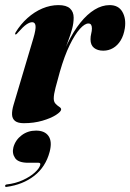

<svg xmlns="http://www.w3.org/2000/svg" viewBox="-30 -473 510 752"><path d="M30 -338Q29 -338.5 29 -340.2Q29 -342 31 -346Q50.5 -378 77.5 -402.2Q104.5 -426.5 135.8 -439.8Q167 -453 199 -453Q230 -453 244.2 -439.8Q258.5 -426.5 258.5 -404Q258.5 -382.5 252.5 -360.2Q246.5 -338 237 -313Q227.5 -288 217.5 -258.5Q207.5 -229 199.5 -194L193.5 -196.5Q212 -256 235 -303.5Q258 -351 284.8 -384.2Q311.5 -417.5 340.5 -435.2Q369.5 -453 399.5 -453Q434 -453 449.2 -426.8Q464.5 -400.5 459 -362.5Q454.5 -334 442.5 -314.5Q430.5 -295 413 -284.8Q395.5 -274.5 374.5 -274.5Q352 -274.5 338.2 -285.5Q324.5 -296.5 324.5 -319Q324.5 -330.5 327.2 -341.2Q330 -352 330 -361.5Q330 -371 326.8 -376Q323.5 -381 316 -381Q302 -381 282.8 -359.8Q263.5 -338.5 243 -296.5Q222.5 -254.5 204.5 -192Q194.5 -156 187.5 -129.5Q180.5 -103 180.5 -87.5Q180.5 -74 187.8 -66.5Q195 -59 202.2 -54.5Q209.5 -50 209.5 -44.5Q209.5 -36 189.5 -23Q169.5 -10 136 -0.2Q102.5 9.5 63.5 9.5Q40 9.5 29 0.8Q18 -8 17.2 -24Q16.5 -40 23 -62L100.5 -322.5Q111 -358 109.2 -372Q107.5 -386 96 -386Q86.5 -386 73.8 -377.5Q61 -369 38.5 -343.5Q36 -340 34 -339Q32 -338 30 -338ZM80.5 164.5Q41.5 164.5 29 146Q16.5 127.5 22.5 104Q30.5 75 54.8 56.8Q79 38.5 111 38.5Q145.5 38.5 160.2 60Q175 81.5 164.5 121.5Q149 180.5 104.2 215.5Q59.5 250.5 -4.5 259Q-7 259.5 -8.5 258.5Q-10 257.5 -10 255.5Q-10 253.5 -8.8 251.8Q-7.5 250 -4.5 249.5Q31 245.5 59.8 232.2Q88.5 219 106.2 202.8Q124 186.5 127.5 173.5Q130 164.5 121 164.5Z"/></svg>

Font: Fraunces 120pt
Style: Bold Italic
Weight: 700
Italic angle: -16°
Version: Version 1.000;[b76b70a41]